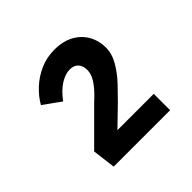

<svg xmlns="http://www.w3.org/2000/svg" viewBox="-105 -877 556 556"><g transform="rotate(-45 173.0 -598.5)"><path d="M65 -418 56 -489 156 -589Q165 -597 177.5 -610Q190 -623 199.5 -638.5Q209 -654 209 -670Q209 -687 200 -697Q191 -707 174 -707Q156 -707 135.5 -694.5Q115 -682 95 -655L42 -693Q55 -716 76 -735.5Q97 -755 124 -767Q151 -779 183 -779Q218 -779 242.5 -765.5Q267 -752 280 -729Q293 -706 293 -678Q293 -652 278 -626.5Q263 -601 242.5 -579.5Q222 -558 205 -541L138 -476L142 -485H296V-418Z"/></g></svg>

Font: Lexend Giga
Style: Regular
Weight: 400
Designer: Bonnie Shaver-Troup, Thomas Jockin
Foundry: Lexend
Version: Version 1.007